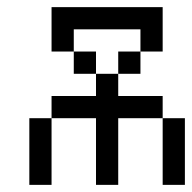

<svg xmlns="http://www.w3.org/2000/svg" viewBox="-20 -520 540 540"><path d="M62.5 -187.5V0H125V-187.5ZM250 -187.5V0H312.5V-187.5H437.5V0H500V-187.5H437.5V-250H312.5V-312.5H250V-250H125V-187.5ZM250 -312.5V-375H187.5V-312.5ZM312.5 -312.5H375V-375H312.5ZM187.5 -375V-437.5H375V-375H437.5Q437.5 -375 437.5 -500H125Q125 -500 125 -375Z"/></svg>

Font: Unifont
Style: Regular
Weight: 500
Version: Version 15.1.04